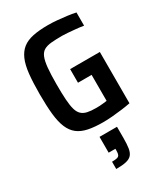

<svg xmlns="http://www.w3.org/2000/svg" viewBox="-239 -801 1054 1209"><g transform="rotate(-30 288.5 -196.0)"><path d="M314 8Q250 8 205 -1.5Q160 -11 130.5 -34Q101 -57 84 -97Q67 -137 60.5 -198Q54 -259 54 -344Q54 -429 60.5 -490Q67 -551 84.5 -591Q102 -631 131.5 -654Q161 -677 206.5 -686.5Q252 -696 317 -696Q346 -696 381 -693Q416 -690 450.5 -685.5Q485 -681 512 -675V-579Q481 -584 452.5 -586.5Q424 -589 401 -591Q378 -593 362 -593Q314 -593 281.5 -590Q249 -587 228.5 -575.5Q208 -564 197 -537.5Q186 -511 181.5 -464.5Q177 -418 177 -344Q177 -279 180 -234Q183 -189 191 -161Q199 -133 215 -118Q231 -103 256 -97.5Q281 -92 317 -92Q331 -92 345.5 -92.5Q360 -93 373.5 -95Q387 -97 398 -98V-287H299V-386H515V-13Q485 -7 449.5 -2.5Q414 2 379 5Q344 8 314 8ZM236 304V251Q261 251 273.5 247.5Q286 244 290.5 234Q295 224 295 206V191H246V76H373V157Q373 202 368.5 230.5Q364 259 350.5 275Q337 291 309.5 297.5Q282 304 236 304Z"/></g></svg>

Font: Saira SemiCondensed SemiBold
Style: Regular
Weight: 600
Width: 4
Designer: Hector Gatti with collaboration of the Omnibus-Type team
Foundry: Omnibus-Type
Version: Version 1.101